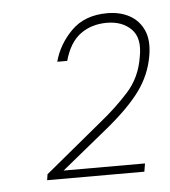

<svg xmlns="http://www.w3.org/2000/svg" viewBox="-37 -741 374 423"><g transform="rotate(-5 150.5 -529.5)"><path d="M51 -352 53 -365 179 -469Q214 -497 242.5 -528.5Q271 -560 278 -605Q286 -646 266 -666Q246 -686 212 -686Q178 -686 153.5 -668Q129 -650 118 -610H96Q106 -648 135.5 -677.5Q165 -707 215 -707Q243 -707 264 -695.5Q285 -684 295 -661.5Q305 -639 299 -605Q292 -564 267 -529.5Q242 -495 192 -454L89 -370H269L266 -352Z"/></g></svg>

Font: DM Sans 17pt Thin
Style: Italic
Weight: 250
Italic angle: -10°
Version: Version 4.004;gftools[0.9.30]